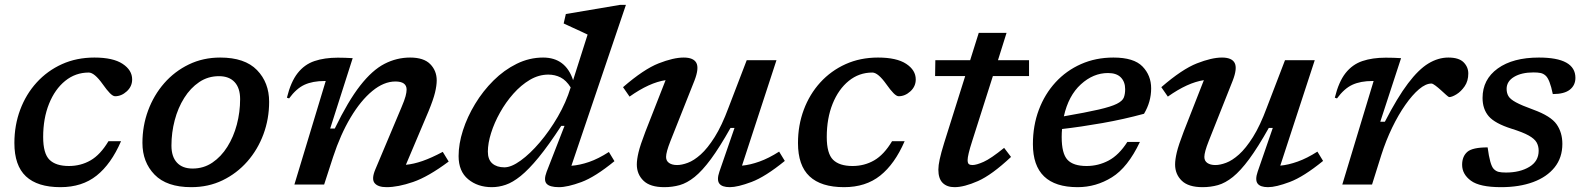

<svg xmlns="http://www.w3.org/2000/svg" viewBox="-20 -763 6553 794"><path d="M347 -463Q292 -463 249.5 -428.5Q207 -394 182.8 -333.8Q158.5 -273.5 158.5 -196.5Q158.5 -128 184.8 -102.2Q211 -76.5 265 -76.5Q314 -76.5 354.5 -99.8Q395 -123 428.5 -179H480.5Q439.5 -84.5 379.5 -36.8Q319.5 11 230 11Q135 11 87.2 -33.8Q39.5 -78.5 39.5 -171.5Q39.5 -245 63.5 -309.2Q87.5 -373.5 131.8 -422Q176 -470.5 236.5 -497.8Q297 -525 370.5 -525Q447.5 -525 487 -499Q526.5 -473 526.5 -434.5Q526.5 -405.5 504.2 -385.2Q482 -365 456 -365Q447 -365 434.2 -378Q421.5 -391 405 -414.5Q370.5 -463 347 -463Z M890.5 -525Q992.5 -525 1042.8 -473.2Q1093 -421.5 1093 -342Q1093 -271.5 1069.5 -208Q1046 -144.5 1002.8 -95.2Q959.5 -46 900.8 -17.5Q842 11 771 11Q669.5 11 619.2 -40.8Q569 -92.5 569 -172Q569 -242.5 592.5 -306Q616 -369.5 659 -418.8Q702 -468 761 -496.5Q820 -525 890.5 -525ZM776.5 -66Q822 -66 858.2 -90.5Q894.5 -115 920.2 -156Q946 -197 959.5 -248.2Q973 -299.5 973 -353Q973 -399 950.2 -423.5Q927.5 -448 885.5 -448Q840 -448 803.8 -423.5Q767.5 -399 741.8 -358Q716 -317 702.5 -265.8Q689 -214.5 689 -161Q689 -115 711.8 -90.5Q734.5 -66 776.5 -66Z M1175.5 -356 1166.5 -359Q1182.5 -424.5 1210.8 -460.5Q1239 -496.5 1280.5 -510.5Q1322 -524.5 1377 -524.5Q1393.5 -524.5 1407 -524Q1420.5 -523.5 1438.5 -522.5L1345.5 -231.5H1364.5Q1419.5 -345 1469.5 -409Q1519.5 -473 1570 -499Q1620.5 -525 1676 -525Q1732.5 -525 1759.2 -497.8Q1786 -470.5 1786 -430.5Q1786 -409.5 1779 -380.2Q1772 -351 1752 -302.5L1658.5 -81.5Q1690.5 -84.5 1727.2 -97.2Q1764 -110 1811 -135L1835.5 -95Q1751 -32 1688.5 -10.5Q1626 11 1578.5 11Q1543 11 1529.2 -5.8Q1515.5 -22.5 1532 -62L1640 -318.5Q1653 -349 1657.2 -365.2Q1661.5 -381.5 1661.5 -392.5Q1661.5 -426 1615 -426Q1567.5 -426 1519.8 -386.8Q1472 -347.5 1430 -277.2Q1388 -207 1357.5 -114L1320.5 0H1197.5L1327 -428H1322Q1273 -428 1239.2 -412.5Q1205.5 -397 1175.5 -356Z M2521 -96.5Q2441 -31 2384 -10Q2327 11 2291.5 11Q2253 11 2240.2 -3.5Q2227.5 -18 2240.5 -52.5L2314.5 -242.5H2301Q2248.5 -162 2207.5 -112Q2166.5 -62 2133.2 -35.2Q2100 -8.5 2071.2 1.2Q2042.5 11 2014 11Q1955.5 11 1916 -21.8Q1876.5 -54.5 1876.5 -117.5Q1876.5 -168 1894.5 -224Q1912.5 -280 1944.8 -333.2Q1977 -386.5 2020.8 -430Q2064.5 -473.5 2116.8 -499.2Q2169 -525 2226 -525Q2319 -525 2350 -431.5L2410 -620Q2401 -624.5 2383 -632.8Q2365 -641 2345 -650.2Q2325 -659.5 2311 -666L2320 -705L2545 -743H2568.5L2343 -77.5Q2377.5 -80 2416 -93.2Q2454.5 -106.5 2498 -134.5ZM1997.5 -136Q1997.5 -103 2016 -87Q2034.5 -71 2066 -71Q2094.5 -71 2133.2 -99Q2172 -127 2212.2 -174.2Q2252.5 -221.5 2286.8 -280.5Q2321 -339.5 2340 -401.5Q2321.5 -431 2298.2 -442.8Q2275 -454.5 2247.5 -454.5Q2208 -454.5 2171.2 -432.8Q2134.5 -411 2103 -375.5Q2071.5 -340 2047.8 -297.5Q2024 -255 2010.8 -212.8Q1997.5 -170.5 1997.5 -136Z M2955 -53 3017.5 -234H3001Q2956 -154 2920 -105.2Q2884 -56.5 2852.5 -31.2Q2821 -6 2790.8 2.5Q2760.5 11 2727 11Q2668.5 11 2641 -15.8Q2613.5 -42.5 2613.5 -83Q2613.5 -103 2620.5 -132.8Q2627.5 -162.5 2649 -218.5L2732.5 -431.5Q2665.5 -421.5 2583.5 -363.5L2556.5 -402.5Q2642.5 -477 2703.8 -501Q2765 -525 2807.5 -525Q2848 -525 2859.8 -502.8Q2871.5 -480.5 2852 -430L2752.5 -179.5Q2734.5 -134 2734.5 -114Q2734.5 -97.5 2747 -89Q2759.5 -80.5 2780 -80.5Q2799.5 -80.5 2824.5 -89.8Q2849.5 -99 2877.8 -124.2Q2906 -149.5 2935.5 -196.2Q2965 -243 2993 -318.5L3068 -514H3191L3048.5 -78Q3082 -81 3120.5 -94.8Q3159 -108.5 3202 -136L3225.5 -97.5Q3145 -32 3087.8 -10.5Q3030.5 11 2998 11Q2965.5 11 2954.5 -4.2Q2943.5 -19.5 2955 -53Z M3587.5 -463Q3532.5 -463 3490 -428.5Q3447.5 -394 3423.2 -333.8Q3399 -273.5 3399 -196.5Q3399 -128 3425.2 -102.2Q3451.5 -76.5 3505.5 -76.5Q3554.5 -76.5 3595 -99.8Q3635.5 -123 3669 -179H3721Q3680 -84.5 3620 -36.8Q3560 11 3470.5 11Q3375.5 11 3327.8 -33.8Q3280 -78.5 3280 -171.5Q3280 -245 3304 -309.2Q3328 -373.5 3372.2 -422Q3416.5 -470.5 3477 -497.8Q3537.5 -525 3611 -525Q3688 -525 3727.5 -499Q3767 -473 3767 -434.5Q3767 -405.5 3744.8 -385.2Q3722.5 -365 3696.5 -365Q3687.5 -365 3674.8 -378Q3662 -391 3645.5 -414.5Q3611 -463 3587.5 -463Z M4001 -181.5Q3990.5 -149 3986 -129.8Q3981.5 -110.5 3981.5 -101.5Q3981.5 -88.5 3986.5 -84.5Q3991.5 -80.5 4001.5 -80.5Q4018 -80.5 4047.8 -93.8Q4077.5 -107 4132.5 -151.5L4161 -114Q4081.5 -39.5 4024.2 -14.2Q3967 11 3927.5 11Q3896 11 3878.2 -6.8Q3860.5 -24.5 3860.5 -61.5Q3860.5 -78.5 3866 -104.2Q3871.5 -130 3884.5 -172L3971.5 -448.5H3847L3848 -514H3992L4027.5 -627H4142.5L4107 -514H4235.5V-448.5H4086Z M4694 -176Q4644 -70.5 4578.2 -29.8Q4512.5 11 4436.5 11Q4251.5 11 4251.5 -167Q4251.5 -243.5 4276 -308.8Q4300.5 -374 4345 -422.5Q4389.5 -471 4450.5 -498Q4511.5 -525 4584.5 -525Q4669 -525 4704.8 -488Q4740.5 -451 4740.5 -397.5Q4740.5 -342 4711 -292.5Q4626.5 -269.5 4538.5 -254Q4450.5 -238.5 4372 -229.5Q4370.5 -213.5 4370.5 -196.5Q4370.5 -128 4394.5 -102.2Q4418.5 -76.5 4473.5 -76.5Q4522 -76.5 4564.8 -99.2Q4607.5 -122 4642 -176ZM4562 -461Q4501 -461 4449.8 -414.2Q4398.5 -367.5 4379.5 -282Q4472 -298 4523.8 -310Q4575.5 -322 4598.8 -333.8Q4622 -345.5 4627.5 -359.8Q4633 -374 4633 -394Q4633 -424.5 4615.2 -442.8Q4597.5 -461 4562 -461Z M5181 -53 5243.5 -234H5227Q5182 -154 5146 -105.2Q5110 -56.5 5078.5 -31.2Q5047 -6 5016.8 2.5Q4986.5 11 4953 11Q4894.5 11 4867 -15.8Q4839.5 -42.5 4839.5 -83Q4839.5 -103 4846.5 -132.8Q4853.5 -162.5 4875 -218.5L4958.5 -431.5Q4891.5 -421.5 4809.5 -363.5L4782.5 -402.5Q4868.5 -477 4929.8 -501Q4991 -525 5033.5 -525Q5074 -525 5085.8 -502.8Q5097.5 -480.5 5078 -430L4978.5 -179.5Q4960.5 -134 4960.5 -114Q4960.5 -97.5 4973 -89Q4985.5 -80.5 5006 -80.5Q5025.5 -80.5 5050.5 -89.8Q5075.5 -99 5103.8 -124.2Q5132 -149.5 5161.5 -196.2Q5191 -243 5219 -318.5L5294 -514H5417L5274.5 -78Q5308 -81 5346.5 -94.8Q5385 -108.5 5428 -136L5451.5 -97.5Q5371 -32 5313.8 -10.5Q5256.5 11 5224 11Q5191.5 11 5180.5 -4.2Q5169.5 -19.5 5181 -53Z M5660.5 -428H5655.5Q5606.5 -428 5572.8 -412.5Q5539 -397 5509 -356L5500 -359Q5516 -424.5 5544.2 -460.5Q5572.5 -496.5 5614 -510.5Q5655.5 -524.5 5710.5 -524.5Q5728.5 -524.5 5743 -524Q5757.5 -523.5 5774 -522.5L5688 -259.5H5707Q5759 -360.5 5802.8 -418.2Q5846.5 -476 5887 -500.5Q5927.5 -525 5969.5 -525Q6013 -525 6032.5 -505.5Q6052 -486 6052 -459Q6052 -428 6037 -406.2Q6022 -384.5 6003.2 -373Q5984.5 -361.5 5973 -361.5Q5970.5 -361.5 5960.5 -370.5Q5950.5 -379.5 5939 -390Q5927.5 -400.5 5916.2 -409Q5905 -417.5 5899.5 -417.5Q5876 -417.5 5848.2 -394Q5820.5 -370.5 5791.8 -329.5Q5763 -288.5 5737.2 -235.2Q5711.5 -182 5692.5 -122.5L5654 0H5531Z M6132 -153.5Q6141.5 -80.5 6157 -64.5Q6166 -55 6177.5 -52.2Q6189 -49.5 6208 -49.5Q6265.5 -49.5 6304.2 -72.8Q6343 -96 6343 -139.5Q6343 -159 6334.5 -174Q6326 -189 6302 -202.5Q6278 -216 6231.5 -230.5Q6162 -252.5 6136.5 -282.2Q6111 -312 6111 -358Q6111 -434.5 6173.8 -479.8Q6236.5 -525 6344 -525Q6495 -525 6495 -441Q6495 -410.5 6472 -392.2Q6449 -374 6401.5 -374Q6389 -435.5 6371.5 -450.5Q6362 -459 6350.5 -461.2Q6339 -463.5 6321.5 -463.5Q6272 -463.5 6241.2 -445Q6210.5 -426.5 6210.5 -395.5Q6210.5 -378.5 6217.8 -365.8Q6225 -353 6248.8 -340Q6272.5 -327 6321 -309.5Q6393.5 -283 6417.2 -249Q6441 -215 6441 -168Q6441 -111 6409 -71Q6377 -31 6320 -10Q6263 11 6187.5 11Q6099 11 6062.8 -15.8Q6026.5 -42.5 6026.5 -81.5Q6026.5 -116 6047.8 -134.8Q6069 -153.5 6132 -153.5Z"/></svg>

Font: Newsreader Caption Medium
Style: Italic
Weight: 500
Italic angle: -17°
Designer: Hugues Gentile
Foundry: Production Type
Version: Version 1.001